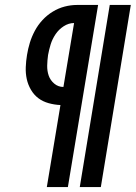

<svg xmlns="http://www.w3.org/2000/svg" viewBox="-20 -755 548 775"><path d="M302 0 423 -735H508L387 0ZM169 0 224 -331Q200 -332 176.5 -338.5Q153 -345 135 -358.5Q117 -372 105 -392.5Q93 -413 88 -436Q83 -459 84 -484Q85 -509 89 -533Q93 -558 100.5 -582.5Q108 -607 120.5 -630.5Q133 -654 151.5 -674Q170 -694 193 -708Q216 -722 241 -728.5Q266 -735 291 -735H376L254 0ZM236 -404 279 -662Q257 -662 237 -649Q217 -636 204 -616.5Q191 -597 184.5 -576Q178 -555 174 -533Q171 -512 170.5 -490.5Q170 -469 176.5 -450Q183 -431 199 -417.5Q215 -404 236 -404Z"/></svg>

Font: Iosevka Slab Oblique
Style: Bold
Weight: 700
Italic angle: -9°
Monospace: yes
Designer: Belleve Invis
Foundry: Belleve Invis
Version: Version 11.1.1; ttfautohint (v1.8.3)